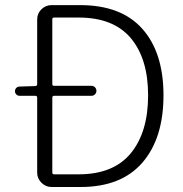

<svg xmlns="http://www.w3.org/2000/svg" viewBox="-20 -749 734 769"><path d="M189.5 -58.6Q189.5 -50.8 196.3 -50.8H294.9Q434.6 -50.8 503.9 -135.3Q573.2 -219.7 573.2 -367.2Q573.2 -513.7 503.9 -596.2Q434.6 -678.7 294.9 -678.7H196.3Q189.5 -678.7 189.5 -671.9V-412.1Q189.5 -405.3 196.3 -405.3H345.7Q354.5 -405.3 360.4 -399.4Q366.2 -393.6 366.2 -385.3Q366.2 -377 360.4 -371.1Q354.5 -365.2 345.7 -365.2H196.3Q189.5 -365.2 189.5 -357.4ZM128.9 -670.9Q128.9 -695.3 146 -711.9Q163.1 -728.5 186.5 -728.5H300.8Q465.8 -728.5 550.3 -633.3Q634.8 -538.1 634.8 -367.2Q634.8 -195.3 550.3 -97.7Q465.8 0 302.7 0H186.5Q163.1 0 146 -17.1Q128.9 -34.2 128.9 -57.6V-357.4Q128.9 -365.2 122.1 -365.2H58.6Q50.8 -365.2 45.4 -370.6Q40 -376 40 -383.8Q40 -391.6 45.4 -397Q50.8 -402.3 58.6 -402.3L122.1 -404.3Q128.9 -405.3 128.9 -412.1Z"/></svg>

Font: Gen Jyuu Gothic P Light
Style: Regular
Weight: 200
Designer: [Source Han Sans]
Ryoko NISHIZUKA  (kana & ideographs); Paul D. Hunt (Latin, Greek & Cyrillic); Wenlong ZHANG  (bopomofo
Version: Version 1.002.20150607